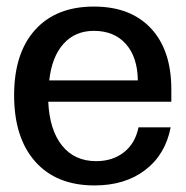

<svg xmlns="http://www.w3.org/2000/svg" viewBox="-20 -552 567 585"><path d="M268 13Q152 13 87.5 -59.5Q23 -132 23 -262Q23 -390 87 -461Q151 -532 266 -532Q378 -532 440 -465.5Q502 -399 502 -280V-242H127Q131 -156 169 -108.5Q207 -61 273 -61Q323 -61 357.5 -88Q392 -115 402 -164H500Q484 -81 422.5 -34Q361 13 268 13ZM400 -307Q399 -378 363.5 -418Q328 -458 266 -458Q209 -458 173.5 -418.5Q138 -379 130 -307Z"/></svg>

Font: Non Bureau
Style: Regular
Weight: 400
Designer: Jona Saucedo
Foundry: Non Foundry
Version: Version 1.000; ttfautohint (v1.8.4)